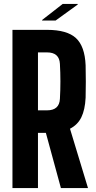

<svg xmlns="http://www.w3.org/2000/svg" viewBox="-20 -951 486 971"><path d="M43 0V-800H218Q319 -800 364 -758.5Q409 -717 413 -621Q414 -573 414 -538Q414 -503 413 -457Q410 -396 391.5 -358Q373 -320 334 -300L425 0H288L212 -279H172V0ZM172 -393H218Q280 -393 283 -451Q288 -539 283 -628Q280 -686 218 -686H172ZM193 -847V-850L297 -931H373V-928L261 -847Z"/></svg>

Font: Big Shoulders Display ExtraBold
Style: Regular
Weight: 800
Designer: Patric King
Foundry: XO Type Co
Version: Version 1.000; ttfautohint (v1.8.2)